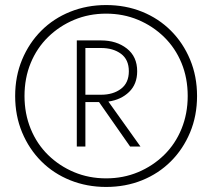

<svg xmlns="http://www.w3.org/2000/svg" viewBox="-20 -730 840 760"><path d="M40 -350Q40 -428 67.5 -494Q95 -560 143.5 -608.5Q192 -657 258 -683.5Q324 -710 400 -710Q477 -710 542.5 -683.5Q608 -657 656.5 -608.5Q705 -560 732.5 -494Q760 -428 760 -350Q760 -272 732.5 -206Q705 -140 656.5 -91.5Q608 -43 542.5 -16.5Q477 10 400 10Q324 10 258 -16.5Q192 -43 143.5 -91.5Q95 -140 67.5 -206Q40 -272 40 -350ZM77 -350Q77 -280 101.5 -220Q126 -160 170.5 -116.5Q215 -73 273.5 -48.5Q332 -24 400 -24Q468 -24 526.5 -48.5Q585 -73 629.5 -116.5Q674 -160 698.5 -220Q723 -280 723 -350Q723 -421 698.5 -480.5Q674 -540 629.5 -583.5Q585 -627 526.5 -651.5Q468 -676 400 -676Q332 -676 273.5 -651.5Q215 -627 170.5 -583.5Q126 -540 101.5 -480.5Q77 -421 77 -350ZM284 -570H380Q441 -570 482 -538Q523 -506 523 -448Q523 -397 491 -366Q459 -335 409 -328L536 -150H495L372 -326H318V-150H284ZM380 -540H318V-355H380Q428 -355 459 -378.5Q490 -402 490 -448Q490 -494 459 -517Q428 -540 380 -540Z"/></svg>

Font: Jost* Light
Style: Regular
Weight: 300
Version: Version 3.7